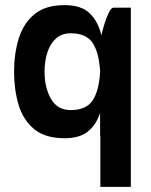

<svg xmlns="http://www.w3.org/2000/svg" viewBox="-20 -530 590 750"><path d="M372 200V0H371V-89Q356 -43 323.5 -16.5Q291 10 232 10Q156 10 113 -26Q70 -62 52.5 -121Q35 -180 35 -250Q35 -320 53 -379Q71 -438 114 -474Q157 -510 232 -510Q297 -510 330 -478.5Q363 -447 376 -392Q381 -415 389 -440Q397 -465 406 -482.5Q415 -500 424 -500H491V200ZM256 -400Q221 -400 198.5 -379.5Q176 -359 165 -325Q154 -291 154 -250Q154 -188 179 -144Q204 -100 256 -100Q316 -100 341 -136.5Q366 -173 371 -246V-254Q366 -327 341 -363.5Q316 -400 256 -400Z"/></svg>

Font: Haskoy Bold
Style: Regular
Weight: 700
Designer: Ertekin Erdin
Foundry: Ertekin Erdin
Version: Version 1.500; ttfautohint (v1.8.3)